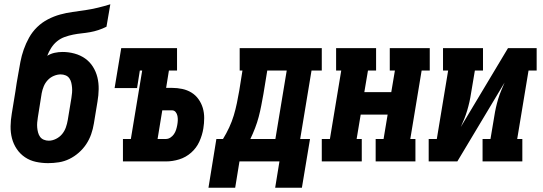

<svg xmlns="http://www.w3.org/2000/svg" viewBox="-20 -755 2540 898"><path d="M205 8Q176 8 148 2Q120 -4 97 -19.5Q74 -35 58.5 -58Q43 -81 36 -108Q29 -135 29.5 -164.5Q30 -194 35 -223L52 -327Q55 -347 58 -367Q61 -387 65 -407Q70 -437 75.5 -466Q81 -495 91 -523.5Q101 -552 116 -579Q131 -606 153.5 -628Q176 -650 204 -664.5Q232 -679 261 -687Q290 -695 319.5 -699Q349 -703 379 -707.5Q409 -712 438 -719Q467 -726 496 -735L478 -630Q460 -621 440.5 -614.5Q421 -608 401 -604.5Q381 -601 361.5 -599Q342 -597 322 -593Q302 -589 282.5 -582Q263 -575 247 -562Q231 -549 219.5 -531Q208 -513 201 -494Q217 -504 235.5 -508Q254 -512 273 -512Q301 -512 328.5 -504.5Q356 -497 378 -481.5Q400 -466 414.5 -443Q429 -420 435.5 -393.5Q442 -367 441.5 -338Q441 -309 436 -280L419 -177Q415 -152 406.5 -127.5Q398 -103 383.5 -81Q369 -59 348.5 -41Q328 -23 304.5 -11.5Q281 0 255.5 4Q230 8 205 8ZM208 -97Q225 -97 242 -105.5Q259 -114 270.5 -128Q282 -142 288 -159Q294 -176 297 -194L314 -297Q316 -309 317 -321.5Q318 -334 317 -345.5Q316 -357 313.5 -368Q311 -379 304.5 -388.5Q298 -398 287 -402.5Q276 -407 264 -407Q248 -407 231.5 -400Q215 -393 203 -380Q191 -367 184.5 -351Q178 -335 175 -319L157 -206Q155 -194 154 -182Q153 -170 154 -158.5Q155 -147 158 -135.5Q161 -124 167.5 -115Q174 -106 185 -101.5Q196 -97 208 -97Z M555 0V-105H592L645 -425H634L621 -343H516L547 -530H808V-425H770L757 -344H784Q809 -344 832.5 -339Q856 -334 875.5 -322Q895 -310 908.5 -291Q922 -272 928.5 -250Q935 -228 935 -203Q935 -178 931 -154Q926 -123 912.5 -93Q899 -63 874 -41Q849 -19 818 -9.5Q787 0 756 0ZM717 -105H756Q767 -105 777 -111.5Q787 -118 793.5 -127.5Q800 -137 803.5 -148Q807 -159 809 -170Q811 -181 811.5 -191.5Q812 -202 810 -212.5Q808 -223 801.5 -231Q795 -239 784 -239H739Z M955 123 992 -105H1023Q1039 -131 1052 -159Q1065 -187 1073.5 -215.5Q1082 -244 1088 -273Q1094 -302 1099 -331L1114 -425H1101V-530H1485V-425H1437L1384 -105H1430L1392 123H1267L1287 0H1100L1080 123ZM1268 -105 1321 -425H1230L1212 -315Q1207 -288 1202 -261.5Q1197 -235 1190 -208.5Q1183 -182 1173 -156Q1163 -130 1151 -105Z M1485 0V-105H1523L1576 -425H1552V-530H1739V-425H1701L1684 -324H1810L1827 -425H1803V-530H1990V-425H1952L1899 -105H1923V0H1737V-105H1774L1793 -219H1667L1648 -105H1672V0Z M1985 0V-105H2023L2076 -425H2052V-530H2239V-425H2201L2183 -318Q2180 -298 2175.5 -278Q2171 -258 2165 -238Q2159 -218 2151.5 -199Q2144 -180 2135 -161L2356 -530H2490V-425H2452L2399 -105H2423V0H2237V-105H2274L2292 -212Q2295 -232 2299.5 -252Q2304 -272 2310 -292Q2316 -312 2324 -331Q2332 -350 2340 -369L2119 0Z"/></svg>

Font: Iosevka Slab Extrabold Oblique
Style: Regular
Weight: 800
Italic angle: -9°
Monospace: yes
Designer: Belleve Invis
Foundry: Belleve Invis
Version: Version 11.1.1; ttfautohint (v1.8.3)